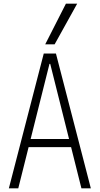

<svg xmlns="http://www.w3.org/2000/svg" viewBox="-20 -1020 540 1040"><path d="M28 0 217 -730H283L472 0H421L252 -674H248L79 0ZM114 -223V-267H386V-223ZM276 -780H225L337 -1000H398Z"/></svg>

Font: M PLUS Code Latin Light
Style: Regular
Weight: 300
Designer: Coji Morishita
Foundry: UNDERFOREST DESIGN
Version: Version 1.002; ttfautohint (v1.8.3)